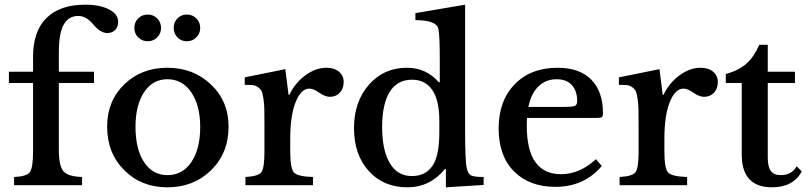

<svg xmlns="http://www.w3.org/2000/svg" viewBox="-20 -790 3447 819"><path d="M18 -436V-484H121V-548Q121 -657 178.5 -713.5Q236 -770 343 -770Q406 -770 445 -750Q484 -730 484 -697Q484 -675 471 -662Q458 -649 437 -649Q408 -649 376 -688Q347 -722 314 -722Q273 -722 252 -685.5Q231 -649 231 -566V-484H381V-436H231V-152Q231 -82 250.5 -59.5Q270 -37 330 -35V0H40V-35Q93 -37 107 -55.5Q121 -74 121 -144V-436Z M955 -250Q955 -137 880.5 -64Q806 9 694 9Q583 9 510 -64Q437 -137 437 -250Q437 -359 510 -430Q583 -501 694 -501Q805 -501 880 -429.5Q955 -358 955 -250ZM694 -452Q631 -452 594.5 -396.5Q558 -341 558 -249Q558 -154 594.5 -98.5Q631 -43 694 -43Q759 -43 796.5 -99Q834 -155 834 -249Q834 -340 796 -396Q758 -452 694 -452ZM569.5 -630.5Q553 -647 553 -671Q553 -695 569.5 -711.5Q586 -728 610 -728Q634 -728 650.5 -711.5Q667 -695 667 -671Q667 -647 650.5 -630.5Q634 -614 610 -614Q586 -614 569.5 -630.5ZM737 -630.5Q721 -647 721 -671Q721 -695 737 -711.5Q753 -728 777 -728Q801 -728 817.5 -711.5Q834 -695 834 -671Q834 -647 817.5 -630.5Q801 -614 777 -614Q753 -614 737 -630.5Z M1218 -198V-145Q1218 -72 1233.5 -54.5Q1249 -37 1315 -35V0H1027V-35Q1082 -38 1095 -55.5Q1108 -73 1108 -143V-254Q1108 -299 1107.5 -323.5Q1107 -348 1103.5 -370.5Q1100 -393 1095.5 -402Q1091 -411 1080 -418.5Q1069 -426 1057.5 -427Q1046 -428 1024 -428V-460L1197 -495L1211 -385H1214Q1239 -437 1283 -469Q1327 -501 1372 -501Q1406 -501 1426 -484Q1446 -467 1446 -441Q1446 -412 1429.5 -394.5Q1413 -377 1387 -377Q1367 -377 1342 -394.5Q1317 -412 1300 -412Q1264 -412 1241 -354.5Q1218 -297 1218 -198Z M1882 9V-69H1878Q1814 9 1718 9Q1616 9 1553 -60.5Q1490 -130 1490 -244Q1490 -356 1553.5 -428.5Q1617 -501 1716 -501Q1798 -501 1852 -439H1856V-526Q1856 -643 1850 -667Q1842 -704 1752 -704V-734L1964 -770V-236Q1964 -101 1971 -73Q1976 -49 1989 -42Q2002 -35 2043 -35V-1ZM1854 -226V-275Q1854 -362 1824 -406Q1794 -450 1738 -450Q1674 -450 1642 -397.5Q1610 -345 1610 -248Q1610 -150 1642.5 -94.5Q1675 -39 1737 -39Q1794 -39 1824 -81.5Q1854 -124 1854 -226Z M2199 -334H2385Q2423 -334 2432.5 -338.5Q2442 -343 2442 -359Q2442 -402 2419.5 -427Q2397 -452 2354 -452Q2296 -452 2261.5 -403.5Q2227 -355 2227 -254Q2227 -47 2373 -47Q2453 -47 2522 -111L2547 -82Q2472 7 2349 7Q2238 7 2172.5 -59Q2107 -125 2107 -242Q2107 -360 2175.5 -430.5Q2244 -501 2359 -501Q2452 -501 2502 -450.5Q2552 -400 2552 -307Q2552 -294 2547.5 -290.5Q2543 -287 2523 -287H2196Z M2814 -198V-145Q2814 -72 2829.5 -54.5Q2845 -37 2911 -35V0H2623V-35Q2678 -38 2691 -55.5Q2704 -73 2704 -143V-254Q2704 -299 2703.5 -323.5Q2703 -348 2699.5 -370.5Q2696 -393 2691.5 -402Q2687 -411 2676 -418.5Q2665 -426 2653.5 -427Q2642 -428 2620 -428V-460L2793 -495L2807 -385H2810Q2835 -437 2879 -469Q2923 -501 2968 -501Q3002 -501 3022 -484Q3042 -467 3042 -441Q3042 -412 3025.5 -394.5Q3009 -377 2983 -377Q2963 -377 2938 -394.5Q2913 -412 2896 -412Q2860 -412 2837 -354.5Q2814 -297 2814 -198Z M3144 -436H3076V-474Q3132 -490 3164 -518.5Q3196 -547 3219 -599H3255V-484H3371V-436H3255V-117Q3255 -79 3268 -61Q3281 -43 3310 -43Q3358 -43 3378 -81L3400 -59Q3364 9 3273 9Q3144 9 3144 -131Z"/></svg>

Font: Kolar Light
Style: Regular
Weight: 300
Designer: Ramakrishna Saiteja (Kannada); Shiva Nallaperumal (Latin)
Foundry: Indian Type Foundry
Version: Version 1.001;PS 1.0;hotconv 1.0.88;makeotf.lib2.5.647800